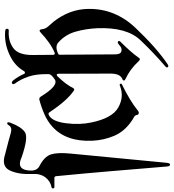

<svg xmlns="http://www.w3.org/2000/svg" viewBox="26 -784 922 1019"><g transform="rotate(-90 487.5 -274.0)"><path d="M-2.4 -453.6Q-2.4 -460.9 3.4 -461.9Q35.2 -467.3 56.2 -494.6Q77.1 -522 74.2 -565.9Q70.8 -635.3 92.3 -682.4Q113.8 -729.5 178.2 -708.5Q261.2 -687.5 290.8 -678.5Q320.3 -669.4 332.5 -688.5Q338.9 -699.7 345.5 -696.8Q352.1 -693.8 344.7 -676.8Q324.2 -622.6 296.1 -603.3Q268.1 -584 161.6 -621.1Q104.5 -647.5 94.5 -595Q84.5 -542.5 115.7 -526.4Q167 -500 178 -465.1Q189 -430.2 182.6 -362.8L133.3 150.9Q131.3 167.5 123.3 167.2Q115.2 167 113.8 149.9Q101.6 0.5 88.9 -148.4Q76.7 -293 62.5 -437.5Q62 -441.4 59.8 -444.1Q57.6 -446.8 53.7 -446.8H5.4Q-2 -446.8 -2.4 -453.6ZM387.7 -7.3Q386.7 -19 375.2 -24.9Q363.8 -30.8 356 -36.6Q299.8 -74.7 276.6 -129.6Q253.4 -184.6 250.5 -246.1Q244.6 -385.3 325.7 -458Q354.5 -483.9 392.1 -500.2Q429.7 -516.6 469.2 -526.9Q480 -528.8 487.8 -514.2Q545.4 -421.9 577.1 -445.8Q604.5 -463.9 604 -477.5Q605.5 -542 591.1 -584Q576.7 -626 554.7 -655.3Q547.4 -665.5 554.2 -670.9Q561 -676.3 570.3 -666Q591.8 -639.2 605 -608.4Q606.4 -603.5 611.3 -603Q616.2 -602.5 619.6 -607.4Q647.9 -658.2 708.7 -685.8Q769.5 -713.4 832 -708Q832 -707.5 838.4 -706.8Q844.7 -706.1 844.7 -697Q844.7 -688 832.5 -689Q781.2 -692.4 743.2 -665.5Q705.1 -638.7 705.6 -562L706.5 -452.6Q706.5 -447.8 710.4 -445.6Q714.4 -443.4 718.3 -445.8Q746.1 -457.5 772.7 -476.6Q799.3 -495.6 822.3 -517.6Q840.3 -535.6 842.8 -511.2Q844.7 -493.2 857.9 -479Q871.1 -464.8 882.3 -451.2Q948.2 -367.2 950.2 -269.5Q953.6 -126 849.1 -15.9Q744.6 94.2 659.2 152.3Q647 161.6 641.6 155.5Q636.2 149.4 645 142.1Q714.4 83 784.2 9.8Q854 -63.5 847.7 -220.2Q844.7 -281.7 828.9 -336.2Q813 -390.6 771 -426.8Q749.5 -444.8 711.4 -426.3Q707 -424.8 707 -418.9L709 -124Q709 -84.5 740.7 -91.3Q747.1 -92.3 764.2 -106.9Q772 -113.3 777.6 -108.6Q783.2 -104 776.9 -97.2Q752.4 -72.8 730.2 -48.1Q708 -23.4 690.9 1Q685.1 12.7 673.3 1Q629.9 -45.9 578.6 -69.3Q569.8 -73.2 570.1 -78.1Q570.3 -83 576.2 -85.4Q607.4 -96.2 606.9 -149.9L606 -424.3Q605.5 -439.9 593.8 -431.6Q549.8 -387.2 529.8 -346.7Q523.9 -336.4 512.2 -346.7Q461.9 -382.3 401.9 -472.2Q397 -482.4 384.3 -475.1Q352.1 -456.1 343.3 -384.3Q334.5 -312.5 347.2 -252.4Q370.1 -139.6 426.8 -107.9Q483.4 -76.2 540 -98.1Q550.3 -103 552.7 -96.9Q555.2 -90.8 548.8 -87.9Q509.3 -68.8 473.4 -47.4Q437.5 -25.9 409.2 -2.9Q401.4 2.9 394.5 0.5Q387.7 -2 387.7 -7.3Z"/></g></svg>

Font: Bertholdr Mainzer Fraktur
Style: Regular
Weight: 400
Designer: Peter Wiegel, original typeface by Carl Albert Fahrenwaldt 1901
Foundry: Peter Wiegel
Version: Version 1.000 2010 initial release